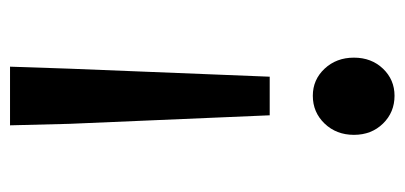

<svg xmlns="http://www.w3.org/2000/svg" viewBox="-232 -372 807 383"><g transform="rotate(90 171.5 -180.5)"><path d="M113 203 117 84 133 -315H210L227 84L230 203ZM171 -401Q139 -401 117 -424.5Q95 -448 95 -483Q95 -518 117 -541Q139 -564 171 -564Q204 -564 226.5 -541Q249 -518 249 -483Q249 -448 226.5 -424.5Q204 -401 171 -401Z"/></g></svg>

Font: Source Han Sans SC Medium
Style: Regular
Weight: 500
Designer: Ryoko NISHIZUKA 西塚涼子 (kana, bopomofo & ideographs); Paul D. Hunt (Latin, Greek & Cyrillic); Sandoll Communications 산돌커뮤니
Foundry: Adobe
Version: Version 2.004;hotconv 1.0.118;makeotfexe 2.5.65603